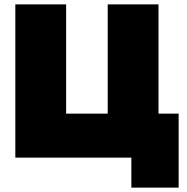

<svg xmlns="http://www.w3.org/2000/svg" viewBox="-20 -720 853 877"><path d="M50 0H580V137H796V-201H704V-700H472V-201H282V-700H50Z"/></svg>

Font: Chess Sans Black
Style: Regular
Weight: 900
Designer: Wolf Bōese
Foundry: Wolf Bōese
Version: Version 7.223;Glyphs 3.3 (3306)